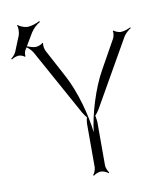

<svg xmlns="http://www.w3.org/2000/svg" viewBox="-129 -714 659 788"><g transform="rotate(-10 200.5 -320.0)"><path d="M-52 -520 -50 -516C-44 -521 -29 -527 -19 -527C-12 -527 2 -522 4 -518L8 -520C5 -524 8 -538 11 -544L18 -555C27 -549 37 -539 43 -529L196 -252C198 -249 207 -234 212 -230C210 -223 208 -207 208 -203V-22C208 -11 201 4 196 9L199 12C204 7 219 0 230 0C240 0 255 7 260 12L263 9C258 4 251 -11 251 -22V-202C251 -206 249 -223 247 -230C252 -234 262 -249 264 -252L422 -529C429 -541 444 -553 453 -559L451 -562C442 -557 424 -550 410 -550C402 -550 385 -556 382 -561L378 -559C381 -554 378 -536 374 -529L307 -409C268 -340 237 -236 229 -164C221 -236 193 -340 155 -410L92 -528C88 -536 85 -554 88 -560L85 -562C82 -556 64 -550 56 -550C44 -550 30 -555 20 -559L51 -611C60 -626 78 -642 90 -648L88 -652C76 -645 53 -637 36 -637C25 -637 3 -645 -2 -652L-5 -650C0 -643 -1 -620 -5 -609L-31 -545C-35 -535 -46 -524 -52 -520Z"/></g></svg>

Font: Armata Saber
Style: Rg
Weight: 400
Designer: Jasper
Foundry: Cannot Into Space Fonts
Version: Version 0.970